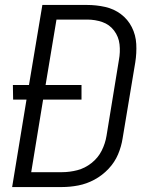

<svg xmlns="http://www.w3.org/2000/svg" viewBox="-20 -755 616 775"><path d="M29 0H230Q263 0 296.5 -6.5Q330 -13 361.5 -30Q393 -47 418 -73.5Q443 -100 456.5 -132Q470 -164 475 -197L526 -503Q532 -541 530 -577.5Q528 -614 512 -645.5Q496 -677 468 -698Q440 -719 404.5 -727Q369 -735 331 -735H151L97 -412H32L33 -353H87ZM106 -60 154 -353H309V-412H164L208 -676H332Q364 -676 393 -666Q422 -656 440.5 -631.5Q459 -607 462.5 -576Q466 -545 460 -513L410 -207Q405 -176 390.5 -147Q376 -118 349.5 -97Q323 -76 292 -68Q261 -60 230 -60Z"/></svg>

Font: Iosevka Sparkle Light Oblique
Style: Regular
Weight: 300
Italic angle: -9°
Designer: Belleve Invis
Foundry: Belleve Invis
Version: Version 4.5.0; ttfautohint (v1.8.3)